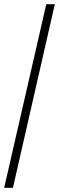

<svg xmlns="http://www.w3.org/2000/svg" viewBox="-20 -780 283 921"><path d="M0 121H42L243 -760H202Z"/></svg>

Font: Noto Serif Myanmar Condensed Light
Style: Regular
Weight: 300
Width: 3
Designer: Ben Mitchell and the Monotype Design Team
Foundry: Monotype Imaging Inc.
Version: Version 2.106